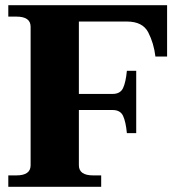

<svg xmlns="http://www.w3.org/2000/svg" viewBox="-20 -720 705 740"><path d="M624 -700V-502H579Q573 -553 551.5 -595Q530 -637 469 -637H284V-358H414Q444 -358 454.5 -381Q465 -404 469 -447H505V-207H469Q465 -250 454.5 -273Q444 -296 414 -296H284V-83Q284 -44 339 -44H370V0H12V-44H43Q98 -44 98 -83V-617Q98 -656 43 -656H12V-700Z"/></svg>

Font: Taviraj
Style: Bold
Weight: 700
Designer: Katatrad Team
Foundry: CadsonDemak
Version: Version 1.001